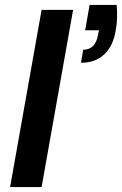

<svg xmlns="http://www.w3.org/2000/svg" viewBox="-20 -760 496 780"><path d="M309 -505 318 -558Q367 -558 378 -617L382 -637H326L344 -740H454Q459 -684 450 -636Q440 -574 404 -539.5Q368 -505 309 -505ZM21 0 149 -720H277L149 0Z"/></svg>

Font: DeepMind Sans
Style: Bold Italic
Weight: 700
Italic angle: -10°
Designer: Jonny Pinhorn / Modifications: Colophon Foundry
Foundry: Colophon Foundry
Version: Version 1.002; ttfautohint (v1.8.2)